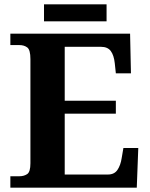

<svg xmlns="http://www.w3.org/2000/svg" viewBox="-20 -870 693 890"><path d="M28 0V-53H70Q91 -53 106 -63Q121 -73 121 -113V-596Q121 -639 106.5 -650Q92 -661 70 -661H28V-714H583L587 -530H517L512 -577Q508 -614 493.5 -633.5Q479 -653 448 -653H280V-403H517V-343H280V-61H480Q510 -61 524.5 -82.5Q539 -104 544 -137L552 -184H621L614 0ZM184 -771V-850H474V-771Z"/></svg>

Font: Noto Serif NP Hmong
Style: Regular
Weight: 400
Designer: Dalton Maag Ltd
Foundry: Dalton Maag Ltd
Version: Version 1.001